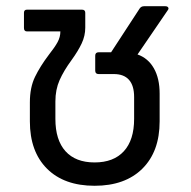

<svg xmlns="http://www.w3.org/2000/svg" viewBox="-20 -586 613 617"><path d="M511 -566Q518 -566 520.5 -562Q523 -558 519 -553L422 -411Q456 -399 474.5 -366.5Q493 -334 493 -285V-196Q493 -99 437.5 -44Q382 11 284 11Q186 11 131 -44Q76 -99 76 -196V-257Q76 -305 92.5 -339Q109 -373 137 -410Q156 -434 165 -450.5Q174 -467 174 -485H67Q57 -485 57 -496V-545Q57 -555 67 -555H243Q254 -555 254 -545V-497Q254 -471 242.5 -446.5Q231 -422 210 -393Q185 -359 171.5 -328.5Q158 -298 158 -260V-204Q158 -136 190.5 -100Q223 -64 284 -64Q345 -64 378 -100Q411 -136 411 -204V-274Q411 -311 394.5 -329.5Q378 -348 346 -348H297Q286 -348 286 -359V-407Q286 -418 297 -418H337L429 -559Q434 -566 443 -566Z"/></svg>

Font: LINE Seed Sans TH App
Style: Regular
Weight: 400
Designer: Dalton Maag Ltd | Thai characters by Cadson Demak Co.,Ltd.
Foundry: Dalton Maag Ltd
Version: Version 1.003